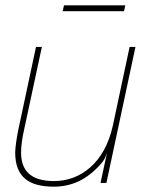

<svg xmlns="http://www.w3.org/2000/svg" viewBox="-20 -686 537 720"><path d="M182 14C248 14 306 -12 357 -70C369 -82 375 -95 381 -112L357 0H379L488 -510H466L403 -214C372 -74 281 -7 183 -7C93 -7 59 -48 59 -114C59 -138 63 -167 70 -198L137 -510H115L49 -201C42 -167 37 -131 37 -114C37 -19 92 14 182 14ZM215 -644H445L450 -666H220Z"/></svg>

Font: Nacelle Thin
Style: Italic
Weight: 100
Italic angle: -12°
Designer: Sora Sagano
Foundry: Sora Sagano
Version: Version 1.000;FEAKit 1.0